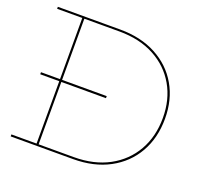

<svg xmlns="http://www.w3.org/2000/svg" viewBox="-129 -899 1102 1047"><g transform="rotate(20 422.0 -376.0)"><path d="M451.5 -385.5V-373.5H70V-385.5ZM304 0V-11.5H396Q513.5 -11.5 599.8 -58.2Q686 -105 733 -187.5Q780 -270 780 -378Q780 -484.5 733 -566.2Q686 -648 599.8 -694.2Q513.5 -740.5 396 -740.5H305.5V-752H396Q517 -752 606.2 -704.2Q695.5 -656.5 744 -572.2Q792.5 -488 792.5 -378Q792.5 -266.5 744 -181.2Q695.5 -96 606.2 -48Q517 0 396 0ZM34.5 0V-11.5H180.5V-740.5H34.5V-752H316.5V-740.5H192.5V-11.5H316.5V0Z"/></g></svg>

Font: Hepta Slab ExtraLight Thin
Style: Regular
Weight: 250
Version: Version 1.102